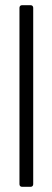

<svg xmlns="http://www.w3.org/2000/svg" viewBox="-20 -720 202 740"><path d="M65 0H98C104 0 108 -4 108 -10V-690C108 -696 104 -700 98 -700H65C59 -700 55 -696 55 -690V-10C55 -4 59 0 65 0Z"/></svg>

Font: Barlow Condensed Light
Style: Regular
Weight: 300
Width: 3
Designer: Jeremy Tribby
Foundry: Tribby Type
Version: Version 1.422;hotconv 1.0.109;makeotfexe 2.5.65596